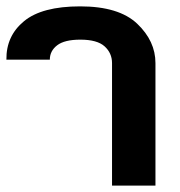

<svg xmlns="http://www.w3.org/2000/svg" viewBox="-20 -580 562 600"><path d="M465.8 -382.8Q465.8 -382.8 465.8 0H330.1V-382.8Q330.1 -414.1 306.9 -435.1Q283.7 -456.1 231 -456.1Q181.6 -456.1 158.7 -438.5Q135.7 -420.9 135.7 -393.6H0Q-1 -467.8 55.2 -513.9Q111.3 -560.1 230.5 -560.1Q351.6 -560.1 408.7 -505.9Q465.8 -451.7 465.8 -382.8Z"/></svg>

Font: Roboto Web
Style: Bold
Weight: 700
Designer: Google
Version: Version 1.200310; 2013